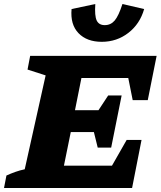

<svg xmlns="http://www.w3.org/2000/svg" viewBox="-55 -935 799 955"><path d="M-35 0 -23 -62Q-1 -72 21.5 -80Q44 -88 68 -93L172 -560L82 -589L95 -657H724L680 -437H605L583 -547H350L318 -387H435L483 -460H550L498 -201H431L412 -278H297L263 -111H502L575 -239H649L602 0ZM451 -727Q377 -727 335.5 -770Q294 -813 301 -890L419 -915Q415 -856 426 -833Q437 -810 466 -810Q496 -810 515.5 -833Q535 -856 554 -915L662 -890Q641 -816 583.5 -771.5Q526 -727 451 -727Z"/></svg>

Font: Piazzolla SC ExtraBold
Style: Italic
Weight: 800
Italic angle: -11.3°
Designer: Juan Pablo del Peral
Foundry: Huerta Tipografica
Version: Version 1.330